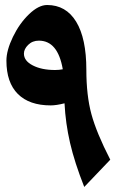

<svg xmlns="http://www.w3.org/2000/svg" viewBox="-20 -719 465 760"><path d="M313.5 21Q275.4 -75.2 257.3 -153.3Q239.3 -231.4 235.4 -310.1Q203.1 -301.8 180.7 -301.8Q96.2 -301.8 50.8 -346.9Q5.4 -392.1 5.4 -479Q5.4 -519.5 31.2 -573Q57.1 -626.5 95 -662.8Q132.8 -699.2 166.5 -699.2Q241.2 -699.2 281.5 -633.1Q321.8 -566.9 321.8 -442.9Q321.8 -341.3 341.8 -267.3Q361.8 -193.4 416.5 -86.9ZM197.8 -441.9Q213.9 -441.9 228.5 -444.8Q209 -558.1 133.8 -558.1Q108.4 -558.1 91.6 -541.5Q74.7 -524.9 74.7 -506.8Q74.7 -478 109.9 -460Q145 -441.9 197.8 -441.9Z"/></svg>

Font: Sahl Naskh
Style: Bold
Weight: 700
Designer: Pascal Zoghbi
Version: Version 1.001